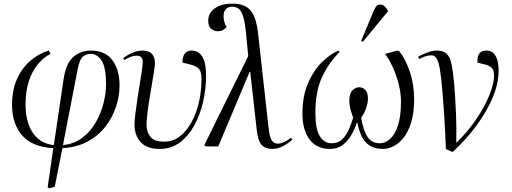

<svg xmlns="http://www.w3.org/2000/svg" viewBox="-20 -802 2803 1052"><path d="M251 230 241 225 272 10Q155 3 100.5 -61Q46 -125 46 -227Q46 -310 74 -371Q102 -432 148 -470.5Q194 -509 247 -525L257 -507Q221 -489 189.5 -452.5Q158 -416 139 -360Q120 -304 120 -227Q120 -169 136.5 -121Q153 -73 187.5 -43Q222 -13 275 -7L327 -359Q340 -454 381 -489.5Q422 -525 477 -525Q557 -525 596 -472Q635 -419 635 -333Q635 -276 616 -218Q597 -160 559 -110Q521 -60 462 -27.5Q403 5 322 10L280 221ZM325 -7Q385 -13 429.5 -46Q474 -79 503 -128.5Q532 -178 546.5 -234Q561 -290 561 -342Q561 -432 537 -469.5Q513 -507 476 -507Q452 -507 434 -491.5Q416 -476 406 -425Z M855 14Q785 14 751 -23Q717 -60 717 -120Q717 -141 721.5 -177.5Q726 -214 732.5 -257.5Q739 -301 746 -343Q753 -385 757.5 -416.5Q762 -448 762 -461Q762 -482 752.5 -489.5Q743 -497 729 -497Q699 -497 662 -473L655 -483Q676 -500 705 -512.5Q734 -525 759 -525Q829 -525 829 -456Q829 -445 824.5 -415Q820 -385 813 -344.5Q806 -304 799 -260.5Q792 -217 787.5 -178.5Q783 -140 783 -116Q783 -78 804.5 -52Q826 -26 877 -26Q927 -25 965 -54.5Q1003 -84 1030 -134Q1057 -184 1070.5 -244.5Q1084 -305 1084 -368Q1084 -410 1069.5 -425Q1055 -440 1025 -448L980 -459Q979 -488 991 -506.5Q1003 -525 1031 -525Q1050 -525 1068 -513.5Q1086 -502 1097.5 -472Q1109 -442 1109 -386Q1109 -316 1093 -245Q1077 -174 1045 -115.5Q1013 -57 965.5 -21.5Q918 14 855 14Z M1470 14Q1434 14 1413.5 -8.5Q1393 -31 1387 -88L1351 -409H1348L1176 0H1108L1099 -6L1340 -495L1328 -621Q1322 -680 1312.5 -711Q1303 -742 1288.5 -753.5Q1274 -765 1253 -765Q1228 -765 1216.5 -750.5Q1205 -736 1205 -716Q1205 -700 1207 -690.5Q1209 -681 1215 -666L1222 -653Q1216 -647 1204 -639Q1192 -631 1172 -631Q1154 -631 1137.5 -643.5Q1121 -656 1121 -689Q1121 -730 1156.5 -756Q1192 -782 1255 -782Q1318 -782 1350.5 -747.5Q1383 -713 1394 -620L1451 -107Q1457 -50 1469 -32.5Q1481 -15 1501 -15Q1518 -15 1537 -24Q1556 -33 1574 -47L1582 -37Q1560 -17 1531 -1.5Q1502 14 1470 14Z M1788 14Q1715 14 1676 -38Q1637 -90 1637 -179Q1637 -274 1667 -344.5Q1697 -415 1742.5 -460Q1788 -505 1834 -525L1841 -517Q1784 -462 1746 -382.5Q1708 -303 1708 -183Q1708 -95 1732 -56Q1756 -17 1797 -17Q1834 -17 1856.5 -40Q1879 -63 1892.5 -95.5Q1906 -128 1915 -157Q1902 -193 1898 -213.5Q1894 -234 1894 -249Q1894 -290 1911 -307Q1928 -324 1949 -324Q1967 -324 1981.5 -309.5Q1996 -295 1996 -261Q1996 -242 1988 -215Q1980 -188 1959 -157Q1969 -92 1992 -54.5Q2015 -17 2061 -17Q2090 -17 2116.5 -40Q2143 -63 2160 -113Q2177 -163 2177 -245Q2177 -291 2165 -339Q2153 -387 2133.5 -430.5Q2114 -474 2090 -507L2158 -525L2168 -521Q2202 -478 2225.5 -409Q2249 -340 2249 -258Q2249 -182 2232.5 -130Q2216 -78 2190.5 -46.5Q2165 -15 2135.5 -0.5Q2106 14 2079 14Q2033 14 2004.5 -5Q1976 -24 1961 -56.5Q1946 -89 1938 -130H1935Q1925 -97 1906 -63.5Q1887 -30 1858 -8Q1829 14 1788 14ZM1968 -573 1959 -578 2025 -737Q2034 -757 2041 -767Q2048 -777 2064 -777Q2078 -777 2087 -768Q2096 -759 2105 -745V-739Z M2460 31 2423 15Q2421 -32 2419 -78Q2417 -124 2413.5 -177.5Q2410 -231 2404 -301Q2397 -384 2389.5 -426.5Q2382 -469 2371 -484Q2360 -499 2344 -499Q2326 -499 2308.5 -492.5Q2291 -486 2277 -479L2271 -491Q2288 -501 2318 -513Q2348 -525 2374 -525Q2407 -525 2425.5 -509.5Q2444 -494 2453 -454Q2462 -414 2469 -339Q2475 -260 2478.5 -178Q2482 -96 2480 -19Q2546 -83 2592 -152.5Q2638 -222 2662.5 -284Q2687 -346 2687 -387Q2687 -419 2674.5 -430.5Q2662 -442 2640 -448L2596 -459Q2592 -525 2645 -525Q2678 -525 2695 -496.5Q2712 -468 2712 -415Q2712 -345 2679.5 -267.5Q2647 -190 2590 -113Q2533 -36 2460 31Z"/></svg>

Font: Literata 72pt Light
Style: Italic
Weight: 300
Italic angle: -2°
Designer: Latin by Veronika Burian and Jose Scaglione. Greek by Irene Vlachou. Cyrillic by Vera Evstafieva
Foundry: TypeTogether
Version: Version 3.002